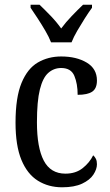

<svg xmlns="http://www.w3.org/2000/svg" viewBox="-20 -786 466 816"><path d="M244 10Q186 10 141 -18Q96 -46 71 -106.5Q46 -167 46 -265Q46 -372 71.5 -433.5Q97 -495 141 -520.5Q185 -546 240 -546Q305 -546 348.5 -520Q392 -494 392 -444Q392 -410 372 -396.5Q352 -383 310 -383Q310 -430 296 -463.5Q282 -497 240 -497Q209 -497 185.5 -476.5Q162 -456 149.5 -406Q137 -356 137 -266Q137 -159 166 -103.5Q195 -48 258 -48Q302 -48 331.5 -71.5Q361 -95 376 -126Q383 -120 387.5 -111Q392 -102 392 -88Q392 -67 377 -44Q362 -21 329 -5.5Q296 10 244 10ZM197 -606Q188 -629 172.5 -655.5Q157 -682 140 -708Q123 -734 110 -753V-766H148Q171 -744 196 -718Q221 -692 240 -665Q260 -692 285 -718Q310 -744 333 -766H371V-753Q357 -734 340.5 -708Q324 -682 308.5 -655.5Q293 -629 284 -606Z"/></svg>

Font: Noto Serif Armenian Condensed
Style: Regular
Weight: 400
Width: 3
Designer: Monotype Design Team
Foundry: Monotype Imaging Inc.
Version: Version 2.008; ttfautohint (v1.8.4.7-5d5b)